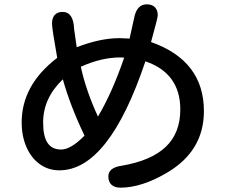

<svg xmlns="http://www.w3.org/2000/svg" viewBox="-20 -801 1040 886"><path d="M254 -15Q203 -15 163.5 -43.5Q124 -72 102 -122.5Q80 -173 80 -236Q80 -409 244 -534Q220 -669 220 -692Q220 -718 232.5 -732Q245 -746 269 -746Q319 -746 322 -667L334 -583Q442 -625 532 -625L578 -623L599 -718Q611 -781 657 -781Q682 -781 695 -767.5Q708 -754 708 -730Q708 -719 677 -607Q921 -521 921 -288Q921 -106 754 -6Q635 65 536 65Q509 65 494.5 51.5Q480 38 480 13Q480 -27 540 -36Q677 -59 744.5 -123Q812 -187 812 -296Q812 -463 651 -518Q482 -15 254 -15ZM262 -111Q307 -111 370 -175Q304 -313 270 -435Q179 -348 179 -236Q179 -172 199.5 -141.5Q220 -111 262 -111ZM432 -263Q498 -374 553 -535L536 -536Q448 -536 353 -493Q376 -385 432 -263Z"/></svg>

Font: 寒蝉全圆体 Bold
Style: Regular
Weight: 700
Designer: Warren2060
      Designed by Motoya company      

      [Varela Round]
      Joe Prince(Latin component); Avraham Cornf
Foundry: ChillType
Version: Version 3.200